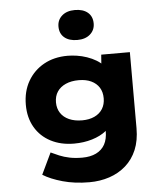

<svg xmlns="http://www.w3.org/2000/svg" viewBox="-66 -874 1011 1162"><g transform="rotate(-5 440.0 -293.0)"><path d="M430 230Q341 230 268 209.5Q195 189 149 160L211 30Q234 41 261.5 52.5Q289 64 323 71Q357 78 400 78Q449 78 484 61Q519 44 537 11.5Q555 -21 555 -71V-133L594 -128Q586 -96 552.5 -69Q519 -42 468 -26.5Q417 -11 358 -11Q278 -11 216.5 -43Q155 -75 121 -133.5Q87 -192 87 -270Q87 -352 122.5 -413.5Q158 -475 220 -509.5Q282 -544 364 -544Q390 -544 420.5 -539.5Q451 -535 481.5 -524.5Q512 -514 537 -499Q562 -484 578.5 -465Q595 -446 597 -423L559 -414L568 -533H742V-71Q742 4 718.5 60Q695 116 652 154Q609 192 552 211Q495 230 430 230ZM419 -147Q462 -147 494 -162Q526 -177 543 -204.5Q560 -232 560 -269Q560 -307 543 -334Q526 -361 494.5 -376Q463 -391 419 -391Q373 -391 339.5 -376Q306 -361 288 -334Q270 -307 270 -269Q270 -232 288 -204.5Q306 -177 339.5 -162Q373 -147 419 -147ZM432 -634Q382 -634 353.5 -658Q325 -682 325 -725Q325 -765 354 -790.5Q383 -816 432 -816Q482 -816 510.5 -792Q539 -768 539 -725Q539 -685 510 -659.5Q481 -634 432 -634Z"/></g></svg>

Font: Lexend Giga ExtraBold
Style: Regular
Weight: 800
Designer: Bonnie Shaver-Troup, Thomas Jockin
Foundry: Lexend
Version: Version 1.007